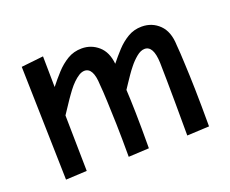

<svg xmlns="http://www.w3.org/2000/svg" viewBox="-93 -668 996 832"><g transform="rotate(-20 405.0 -252.0)"><path d="M68.8 -508.8 170.9 -520 172.9 -377.9Q194.8 -405.8 219.2 -432.6Q243.7 -459.5 273.2 -477.3Q302.7 -495.1 339.8 -495.1Q383.3 -495.1 416 -466.6Q448.7 -438 454.1 -382.8Q475.1 -409.2 499 -435.1Q522.9 -460.9 551.8 -478Q580.6 -495.1 616.2 -495.1Q664.1 -495.1 697 -462.9Q730 -430.7 731.9 -368.2Q733.4 -350.1 734.9 -327.9Q736.3 -305.7 737.3 -278.3Q739.7 -231.9 741.5 -160.4Q743.2 -88.9 743.2 11.2L641.1 16.1Q641.1 -72.8 640.6 -136Q640.1 -199.2 639.6 -240.7L638.2 -320.8Q635.3 -399.9 595.2 -399.9Q577.1 -399.9 557.1 -383.3Q537.1 -366.7 521.5 -346.7Q515.1 -338.9 509.5 -331.3Q503.9 -323.7 498.5 -315.9Q487.8 -300.3 478 -285.6Q468.3 -271 460.9 -259.8Q461.9 -238.3 463.1 -212.4Q464.4 -186.5 464.8 -153.8Q465.8 -121.1 465.8 -80.6Q465.8 -40 465.8 11.2L371.1 16.1Q371.1 -72.8 369.4 -136Q367.7 -199.2 365.7 -240.7Q364.7 -265.1 363.5 -285.2Q362.3 -305.2 360.8 -320.8Q357.9 -399.9 317.9 -399.9Q305.7 -399.9 292 -391.6Q265.1 -374.5 239.3 -340.3Q232.9 -332 226.8 -323.2Q220.7 -314.5 214.8 -306.2Q205.6 -292.5 193.6 -274.4Q181.6 -256.3 174.8 -246.1L179.2 11.2L82 16.1Z"/></g></svg>

Font: Preahvihear
Style: Regular
Weight: 400
Designer: Danh Hong
Version: Version 8.002; ttfautohint (v1.8.3)